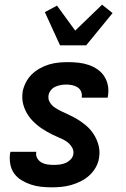

<svg xmlns="http://www.w3.org/2000/svg" viewBox="-20 -794 540 822"><path d="M201 8Q178 8 155.5 5.5Q133 3 112 -4Q91 -11 72 -22.5Q53 -34 40.5 -51.5Q28 -69 24 -91.5Q20 -114 23 -137L25 -144H136L135 -142Q133 -128 139.5 -116.5Q146 -105 157.5 -98.5Q169 -92 182.5 -90Q196 -88 209 -88Q222 -88 235 -89.5Q248 -91 260 -96Q272 -101 282 -111Q292 -121 294 -134Q296 -148 290 -160Q284 -172 274 -181Q264 -190 252 -196Q240 -202 228 -207Q216 -212 204 -218Q192 -224 180.5 -230.5Q169 -237 158 -244.5Q147 -252 137 -260.5Q127 -269 118 -278.5Q109 -288 101.5 -299Q94 -310 88.5 -322Q83 -334 79.5 -347Q76 -360 75.5 -374Q75 -388 77 -402Q81 -422 91 -441.5Q101 -461 116.5 -476Q132 -491 151 -501.5Q170 -512 190 -518Q210 -524 230.5 -526Q251 -528 272 -528Q294 -528 316.5 -525.5Q339 -523 359.5 -516Q380 -509 397.5 -497Q415 -485 426.5 -467Q438 -449 442 -427.5Q446 -406 442 -383L441 -376H330V-378Q332 -391 327 -402.5Q322 -414 311.5 -420.5Q301 -427 288.5 -429.5Q276 -432 264 -432Q252 -432 240.5 -430Q229 -428 217.5 -423Q206 -418 198 -408Q190 -398 188 -387Q185 -370 193 -356.5Q201 -343 214 -334Q227 -325 241 -318.5Q255 -312 269 -305.5Q283 -299 297 -291.5Q311 -284 323.5 -275.5Q336 -267 348 -257Q360 -247 369.5 -235.5Q379 -224 386.5 -210.5Q394 -197 399 -182Q404 -167 405.5 -151Q407 -135 404 -118Q401 -97 390 -77.5Q379 -58 362.5 -43Q346 -28 326 -18Q306 -8 285 -2Q264 4 243 6Q222 8 201 8ZM237 -600 172 -742 224 -770 302 -663 417 -774 462 -738 349 -600Z"/></svg>

Font: Iosevka Custom
Style: Bold Italic
Weight: 700
Italic angle: -9°
Designer: Belleve Invis
Foundry: Belleve Invis
Version: Version 30.3.1; ttfautohint (v1.8.3)